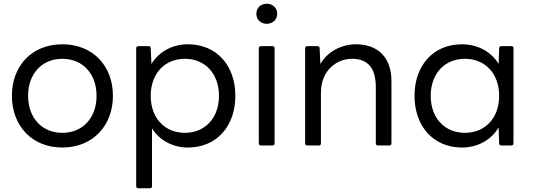

<svg xmlns="http://www.w3.org/2000/svg" viewBox="-20 -757 2863 1032"><path d="M315 36C479 36 587 -82 587 -242C587 -403 479 -519 315 -519C151 -519 44 -403 44 -242C44 -82 151 36 315 36ZM315 -43C206 -43 131 -123 131 -242C131 -361 206 -441 315 -441C424 -441 499 -361 499 -242C499 -123 424 -43 315 -43Z M786 255C793 255 797 251 797 244V-67C836 -4 908 36 989 36C1146 36 1245 -80 1245 -242C1245 -404 1146 -519 989 -519C906 -519 833 -478 794 -413L790 -498C790 -506 785 -509 778 -509H724C717 -509 712 -505 712 -498V244C712 251 717 255 724 255ZM974 -43C865 -43 790 -123 790 -242C790 -361 865 -441 974 -441C1082 -441 1157 -361 1157 -242C1157 -123 1082 -43 974 -43Z M1414 -629C1445 -629 1470 -651 1470 -683C1470 -715 1445 -737 1414 -737C1382 -737 1358 -715 1358 -683C1358 -651 1382 -629 1414 -629ZM1445 25C1452 25 1456 21 1456 13V-498C1456 -505 1452 -509 1445 -509H1383C1376 -509 1371 -505 1371 -498V13C1371 21 1376 25 1383 25Z M1694 25C1701 25 1705 21 1705 13V-257C1705 -384 1795 -441 1871 -441C1960 -441 2000 -389 2000 -287V13C2000 21 2004 25 2012 25H2074C2080 25 2084 21 2084 13V-322C2084 -445 2014 -519 1893 -519C1820 -519 1742 -483 1702 -413L1698 -498C1698 -506 1693 -509 1686 -509H1632C1625 -509 1620 -505 1620 -498V13C1620 21 1625 25 1632 25Z M2463 36C2548 36 2622 -6 2660 -72L2663 13C2663 22 2668 25 2675 25H2729C2736 25 2740 21 2740 13V-498C2740 -505 2736 -509 2729 -509H2675C2668 -509 2663 -506 2663 -498L2660 -413C2622 -478 2548 -519 2463 -519C2308 -519 2208 -404 2208 -242C2208 -80 2308 36 2463 36ZM2479 -43C2370 -43 2295 -123 2295 -242C2295 -361 2370 -441 2479 -441C2588 -441 2663 -361 2663 -242C2663 -123 2588 -43 2479 -43Z"/></svg>

Font: LINE Seed JP App_OTF Regular
Style: Regular
Weight: 400
Designer: LY Corporation & Fontrix & Fontworks
Version: Version 1.002